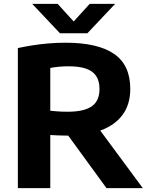

<svg xmlns="http://www.w3.org/2000/svg" viewBox="-20 -969 766 989"><path d="M72 0V-721.5Q107 -729 147.8 -735.5Q188.5 -742 232 -745.5Q275.5 -749 317.5 -749Q483 -749 567 -691.8Q651 -634.5 651 -511Q651 -431.5 611.8 -378Q572.5 -324.5 499.2 -297.5Q426 -270.5 324 -270.5Q301 -270.5 280.8 -271.5Q260.5 -272.5 239 -273.5V0ZM528.5 0 278.5 -343H462L715.5 0ZM329 -393.5Q412.5 -393.5 452.5 -421.2Q492.5 -449 492.5 -510.5Q492.5 -552 475.2 -577.8Q458 -603.5 423 -615.5Q388 -627.5 334 -627.5Q306.5 -627.5 283.2 -625.2Q260 -623 239 -619V-398.5Q254.5 -397 268.8 -395.8Q283 -394.5 297.8 -394Q312.5 -393.5 329 -393.5ZM289 -797.5 146 -949H277L373.5 -843H345.5L442 -949H573L430 -797.5Z"/></svg>

Font: Encode Sans SemiExpanded
Style: Bold
Weight: 700
Width: 6
Designer: Multiple Designers
Foundry: Impallari Type
Version: Version 3.002